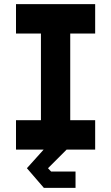

<svg xmlns="http://www.w3.org/2000/svg" viewBox="-20 -720 535 924"><path d="M191 184 109.5 89.5 190 0H57V-141.5H177V-558.5H57V-700H438V-558.5H318V-141.5H438V0H300.5L211 89.5L226 105.5H343.5V184ZM208 144.5H304H303.5H208L160.5 90L311.5 -71H370.5H370H242V-629.5H375H374.5H120.5H121H242V-71H125H125.5H311.5L160.5 90Z"/></svg>

Font: Tourney Black
Style: Regular
Weight: 900
Version: Version 1.015